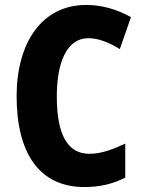

<svg xmlns="http://www.w3.org/2000/svg" viewBox="-20 -744 577 774"><path d="M336 -590C378 -590 421 -572 463 -546L508 -675C450 -707 390 -724 327 -724C149 -724 47 -572 47 -356C47 -126 139 10 320 10C382 10 434 -2 485 -28V-165C433 -141 388 -124 340 -124C251 -124 209 -204 209 -355C209 -496 251 -590 336 -590Z"/></svg>

Font: Noto Sans Sinhala UI Condensed ExtraBold
Style: Regular
Weight: 800
Width: 3
Designer: Jelle Bosma - Monotype Design Team
Foundry: Monotype Imaging Inc.
Version: Version 2.006